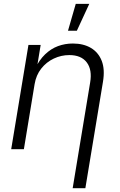

<svg xmlns="http://www.w3.org/2000/svg" viewBox="-20 -781 629 1005"><path d="M161.1 -340.3 105 0H38.6L128.9 -545.9H192.9L171.9 -418.5H162.1Q185.1 -466.8 215.8 -496.3Q246.6 -525.9 283.4 -539.6Q320.3 -553.2 361.3 -553.2Q417 -553.2 456.1 -530Q495.1 -506.8 512.5 -462.4Q529.8 -418 519 -353L426.8 204.1H360.4L451.7 -348.1Q463.4 -415.5 434.3 -454.1Q405.3 -492.7 342.8 -492.7Q300.3 -492.7 261.5 -474.4Q222.7 -456.1 195.8 -421.9Q168.9 -387.7 161.1 -340.3ZM335.9 -620.1 376.5 -760.7H447.3L382.3 -620.1Z"/></svg>

Font: Inter Light
Style: Italic
Weight: 300
Italic angle: -9.3988°
Designer: Rasmus Andersson
Foundry: rsms
Version: Version 4.001;git-66647c0bb